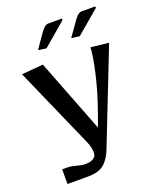

<svg xmlns="http://www.w3.org/2000/svg" viewBox="-153 -763 842 1022"><g transform="rotate(-20 268.5 -252.0)"><path d="M323.2 -662.1 191.9 -549.8 146 -556.2 183.1 -609.9Q184.6 -612.3 189.7 -619.4Q194.8 -626.5 196.8 -629.4Q198.7 -632.3 203.1 -638.4Q207.5 -644.5 210 -647.2Q212.4 -649.9 216.6 -654.8Q220.7 -659.7 223.6 -661.6Q226.6 -663.6 230.2 -666.3Q233.9 -668.9 237.3 -669.9Q240.7 -670.9 244.1 -670.9H323.2ZM512.2 -662.1 379.9 -549.8 334 -556.2 372.1 -609.9Q373.5 -612.3 378.7 -619.4Q383.8 -626.5 385.7 -629.4Q387.7 -632.3 392.1 -638.4Q396.5 -644.5 398.9 -647.2Q401.4 -649.9 405.5 -654.8Q409.7 -659.7 412.6 -661.6Q415.5 -663.6 419.2 -666.3Q422.9 -668.9 426.3 -669.9Q429.7 -670.9 433.1 -670.9H512.2ZM22 -464.8 144 -475.1 304.2 -62 305.2 -61 330.1 -129.9Q371.6 -246.1 392.3 -341.6Q413.1 -437 413.1 -475.1L515.1 -463.9L310.1 59.1Q290.5 112.3 259.3 139.6Q228 167 168 167H49.8V84H83Q98.6 84 128.4 92Q158.2 100.1 172.9 100.1H176.8Q215.8 100.1 231.9 80.1Q238.8 71.8 238.8 58.1Q238.8 27.8 225.1 -3.9Z"/></g></svg>

Font: Resagokr
Style: Bold
Weight: 600
Designer: gluk
Foundry: gluk
Version: Version 0.95